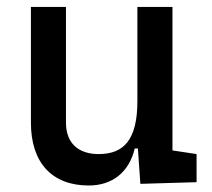

<svg xmlns="http://www.w3.org/2000/svg" viewBox="-20 -538 626 567"><path d="M242.2 9.8C311.5 9.8 361.3 -29.3 377.9 -99.6H387.2L394.5 4.9L560.5 0V-83L489.3 -93.8V-517.6H385.7V-239.3C385.7 -126.5 346.7 -83 271.5 -83C210.4 -83 174.8 -116.2 174.8 -175.8V-517.6H71.3V-175.8C71.3 -57.6 133.3 9.8 242.2 9.8Z"/></svg>

Font: Cascadia Code PL
Style: Regular
Weight: 400
Monospace: yes
Designer: Aaron Bell
Foundry: Saja Typeworks
Version: Version 2404.023